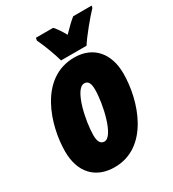

<svg xmlns="http://www.w3.org/2000/svg" viewBox="-182 -844 860 954"><g transform="rotate(-30 247.5 -366.5)"><path d="M227 -583H373C396 -620 460 -698 492 -731L495 -743H389C371 -729 348 -707 319 -677C304 -705 288 -727 274 -743H175L172 -729C193 -685 215 -626 227 -583ZM194 10C387 10 463 -216 463 -372C463 -488 399 -563 290 -563C89 -563 18 -326 18 -181C18 -62 83 10 194 10ZM213 -126C190 -126 180 -146 180 -180C180 -261 215 -427 269 -427C292 -427 301 -409 301 -372C301 -292 264 -126 213 -126Z"/></g></svg>

Font: Noto Sans UI Condensed Black
Style: Italic
Weight: 900
Width: 3
Italic angle: -192°
Designer: Monotype Design Team
Foundry: Monotype Imaging Inc.
Version: Version 1.901